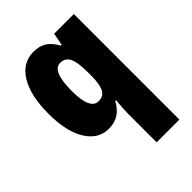

<svg xmlns="http://www.w3.org/2000/svg" viewBox="-230 -672 1020 1020"><g transform="rotate(-45 280.0 -161.5)"><path d="M334 28Q334 11 335.5 -13.5Q337 -38 340 -71H334Q313 -31 281.5 -10.5Q250 10 206 10Q128 10 81.5 -65Q35 -140 35 -273Q35 -410 82 -486.5Q129 -563 211 -563Q255 -563 284.5 -544.5Q314 -526 337 -484H344L357 -553H505V240H334ZM271 -132Q308 -132 323.5 -162Q339 -192 339 -256V-283Q339 -355 323.5 -388Q308 -421 270 -421Q208 -421 208 -271Q208 -132 271 -132Z"/></g></svg>

Font: Noto Sans Gujarati UI Condensed Black
Style: Regular
Weight: 900
Width: 3
Designer: Jelle Bosma - Monotype Design Team, Universal Thirst
Foundry: Monotype Imaging Inc.
Version: Version 2.106; ttfautohint (v1.8.4.7-5d5b)